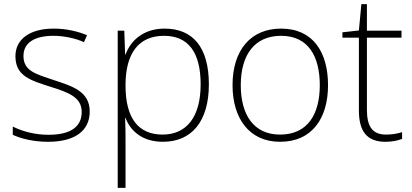

<svg xmlns="http://www.w3.org/2000/svg" viewBox="-20 -679 2001 933"><path d="M416 -137C416 -235 332 -260 241 -290C156 -319 94 -333 94 -407C94 -472 149 -505 240 -505C292 -505 350 -492 388 -474L403 -508C359 -526 304 -540 241 -540C127 -540 55 -490 55 -406C55 -310 127 -289 223 -258C314 -230 377 -206 377 -135C377 -67 329 -24 215 -24C153 -24 92 -39 42 -64V-24C80 -6 141 10 214 10C346 10 416 -45 416 -137Z M780 -540C675 -540 614 -480 590 -414H588L584 -530H552V234H590V16C590 -23 590 -66 588 -106H590C614 -42 672 10 772 10C912 10 995 -90 995 -269C995 -447 919 -540 780 -540ZM777 -505C895 -505 955 -425 955 -269C955 -111 887 -25 770 -25C655 -25 590 -101 590 -263V-269C591 -419 653 -505 777 -505Z M1574 -265C1574 -423 1503 -540 1346 -540C1198 -540 1110 -435 1110 -265C1110 -104 1191 10 1341 10C1497 10 1574 -105 1574 -265ZM1150 -265C1150 -415 1219 -505 1346 -505C1481 -505 1534 -401 1534 -265C1534 -124 1475 -25 1341 -25C1212 -25 1150 -122 1150 -265Z M1856 -25C1787 -25 1763 -68 1763 -146V-496H1931V-530H1763V-659H1736L1724 -531L1644 -522V-496H1724V-143C1724 -43 1761 10 1853 10C1887 10 1912 4 1934 -4V-37C1913 -30 1887 -25 1856 -25Z"/></svg>

Font: Noto Sans Gurmukhi UI ExtraLight
Style: Regular
Weight: 200
Designer: Jelle Bosma - Monotype Design Team
Foundry: Monotype Imaging Inc.
Version: Version 2.004